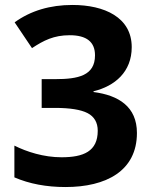

<svg xmlns="http://www.w3.org/2000/svg" viewBox="-20 -744 610 774"><path d="M272 -724C182 -724 104 -701 39 -654L109 -550C156 -581 197 -602 261 -602C329 -602 363 -575 363 -521C363 -439 295 -425 203 -425H148V-309H202C262 -309 306 -302 333 -288C360 -274 374 -250 374 -217C374 -134 317 -110 228 -110C156 -110 88 -132 38 -157V-29C98 -3 167 10 244 10C408 10 532 -55 532 -208C532 -314 458 -360 357 -373V-376C443 -397 511 -454 511 -554C511 -674 401 -724 272 -724Z"/></svg>

Font: Passageway
Style: Regular
Weight: 700
Foundry: Ascender Corporation
Version: Version 1.11